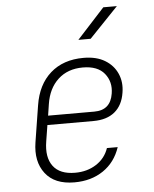

<svg xmlns="http://www.w3.org/2000/svg" viewBox="-55 -831 710 888"><g transform="rotate(-5 300.0 -387.5)"><path d="M255 10Q163 10 120 -46Q77 -102 91 -190L118 -360Q133 -455 192.5 -507.5Q252 -560 346 -560Q406 -560 445.5 -536Q485 -512 502.5 -472Q520 -432 512 -384Q503 -326 466 -295.5Q429 -265 367 -265H153L141 -190Q129 -117 160 -75.5Q191 -34 262 -34Q318 -34 360 -61Q402 -88 418 -135H468Q445 -66 389 -28Q333 10 255 10ZM160 -308H375Q450 -308 462 -384Q471 -438 439.5 -477Q408 -516 339 -516Q269 -516 224 -474.5Q179 -433 168 -360ZM330 -645 458 -785H521L387 -645Z"/></g></svg>

Font: JetBrains Mono Thin
Style: Italic
Weight: 100
Italic angle: -9°
Monospace: yes
Designer: Philipp Nurullin, Konstantin Bulenkov
Foundry: JetBrains
Version: Version 2.305; ttfautohint (v1.8.4.7-5d5b)